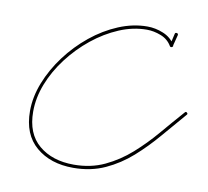

<svg xmlns="http://www.w3.org/2000/svg" viewBox="-67 -632 770 712"><g transform="rotate(10 317.5 -276.0)"><path d="M544 -553Q550 -552 549 -546Q546 -535 543.5 -524.5Q541 -514 538 -503Q538 -503 538 -503Q538 -503 538 -503Q537 -497 531 -499Q525 -500 527 -506Q532 -528 537 -549Q538 -554 544 -553ZM536 -499Q530 -496 527 -501Q513 -525 486 -535.5Q459 -546 433 -546Q381 -546 329 -524Q277 -502 230.5 -464.5Q184 -427 147.5 -379Q111 -331 90.5 -278.5Q70 -226 70 -174Q70 -91 120.5 -48.5Q171 -6 252 -6Q316 -6 368 -30.5Q420 -55 464 -94Q508 -133 547 -179Q586 -225 624 -268Q628 -273 632 -269Q637 -265 633 -261Q594 -216 554 -169Q514 -122 469.5 -82.5Q425 -43 371.5 -18.5Q318 6 252 6Q166 6 112 -40Q58 -86 58 -174Q58 -227 79.5 -281.5Q101 -336 138 -385.5Q175 -435 223 -474Q271 -513 325 -535.5Q379 -558 433 -558Q463 -558 492.5 -546Q522 -534 538 -508Q541 -502 536 -499Z"/></g></svg>

Font: FRB American Cursive Thin
Style: Italic
Weight: 100
Italic angle: -25°
Version: Version 2.0;Modular Font Editor K font №1